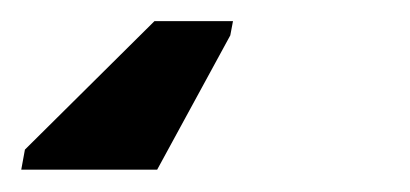

<svg xmlns="http://www.w3.org/2000/svg" viewBox="-27 40 380 178"><path d="M186.5 72.8 118.7 197.3H-7.3L-3.9 178.7L116.2 59.6H189Z"/></svg>

Font: Arimo
Style: Italic
Weight: 400
Italic angle: -12°
Designer: Steve Matteson
Foundry: Monotype Imaging Inc.
Version: Version 1.33